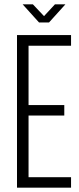

<svg xmlns="http://www.w3.org/2000/svg" viewBox="-20 -861 361 881"><path d="M205 -758 280 -841H232L182 -787L131 -841H84L159 -758ZM58 -700V0H306V-48H111V-331H275V-379H111V-651H306V-700Z"/></svg>

Font: Modon Arabic
Style: Regular
Weight: 400
Designer: Ahmedzaza
Foundry: Ahmedzaza
Version: Version 2.010